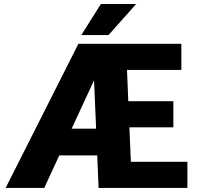

<svg xmlns="http://www.w3.org/2000/svg" viewBox="-20 -927 980 947"><path d="M904.3 -128.9V0H466.3L459.5 -160.6H272.5L198.2 0H7.8L366.7 -710.9H874.5V-582H606.4L612.8 -427.7H835V-298.8H618.2L625.5 -128.9ZM333.5 -292.5H454.1L443.8 -530.8ZM380.9 -753.9 477.5 -907.2H651.4L515.1 -753.9Z"/></svg>

Font: Vazirmatn FD Black
Style: Regular
Weight: 900
Designer: Saber Rastikerdar
Foundry: Saber Rastikerdar
Version: Version 33.003